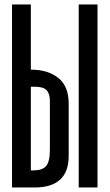

<svg xmlns="http://www.w3.org/2000/svg" viewBox="-20 -831 486 851"><path d="M116.7 -811.1V0H33.3V-811.1ZM133.3 -446.7H68.9V-522.2H118.9Q192.2 -522.2 238.3 -485.6Q284.4 -448.9 284.4 -372.2V-140Q284.4 0 133.3 0H78.9V-75.6H125.6Q167.8 -75.6 184.4 -95Q201.1 -114.4 201.1 -167.8V-383.3Q201.1 -415.6 186.7 -431.1Q172.2 -446.7 133.3 -446.7ZM328.9 -811.1H412.2V0H328.9Z"/></svg>

Font: Le Murmure
Style: Regular
Weight: 600
Width: 2
Designer: Jeremy Landes, Alexander Slobzheninov (Cyrillic)
Foundry: Velvetyne Type Foundry
Version: Version 1.0